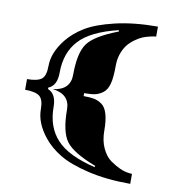

<svg xmlns="http://www.w3.org/2000/svg" viewBox="-91 -824 987 1027"><g transform="rotate(10 402.5 -310.0)"><path d="M43 -281V-339Q99 -339 121.5 -356.5Q144 -374 144 -428Q144 -501 203 -575Q239 -620 295.5 -654.5Q352 -689 453 -713Q554 -737 684 -737V-683Q676 -683 652 -677.5Q628 -672 610.5 -664.5Q593 -657 571.5 -641.5Q550 -626 534 -606Q498 -557 498 -491.5Q498 -426 488.5 -392Q479 -358 458 -342.5Q437 -327 415.5 -322.5Q394 -318 357 -318V-302Q394 -302 415.5 -297.5Q437 -293 458 -278Q498 -248 498 -139Q498 -85 517 -44.5Q536 -4 564 16Q621 56 665 61L684 63V117Q554 117 453 93Q352 69 295.5 34.5Q239 0 203 -45Q144 -119 144 -192Q144 -246 121.5 -263.5Q99 -281 43 -281ZM209 -216Q209 -108 271.5 -40.5Q334 27 481 62L483 55Q357 7 319.5 -44.5Q282 -96 282 -216Q282 -298 189 -310Q282 -322 282 -404Q282 -524 319.5 -575.5Q357 -627 483 -675L481 -682Q334 -647 271.5 -579.5Q209 -512 209 -404Q209 -332 163 -314V-306Q209 -288 209 -216Z"/></g></svg>

Font: Diplomata SC
Style: Regular
Weight: 400
Width: 7
Designer: Eduardo Rodriguez Tunni
Foundry: Eduardo Rodriguez Tunni
Version: Version 1.001